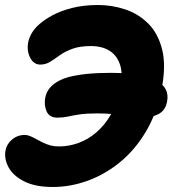

<svg xmlns="http://www.w3.org/2000/svg" viewBox="-26 -735 689 767"><path d="M185 12Q115 12 70.5 -10.5Q26 -33 8 -67Q-10 -101 -4 -134Q1 -160 22.5 -178Q44 -196 72 -196Q83 -196 94 -191.5Q105 -187 117.5 -180Q130 -173 144 -166Q158 -159 174.5 -154.5Q191 -150 210 -150Q250 -150 289 -164.5Q328 -179 361 -208Q394 -237 418.5 -280Q443 -323 454 -380Q466 -437 454 -475Q442 -513 412 -532Q382 -551 337 -551Q293 -551 263 -540Q233 -529 212.5 -514Q192 -499 174 -488Q156 -477 135 -477Q108 -477 94 -505.5Q80 -534 87 -568Q91 -586 102 -604.5Q113 -623 132 -639Q151 -656 183 -673.5Q215 -691 261 -703Q307 -715 366 -715Q421 -715 474 -697.5Q527 -680 566.5 -640.5Q606 -601 622 -536Q638 -471 619 -376Q600 -282 557 -209.5Q514 -137 454.5 -88Q395 -39 325.5 -13.5Q256 12 185 12ZM543 -264Q524 -264 505 -266.5Q486 -269 465.5 -273Q445 -277 420 -279.5Q395 -282 362 -282Q319 -282 292.5 -278Q266 -274 246 -269.5Q226 -265 204 -265Q171 -265 160 -290.5Q149 -316 155 -346Q162 -380 193 -402Q224 -424 269 -432Q294 -437 318.5 -439.5Q343 -442 368 -443Q393 -444 417 -444Q485 -444 539 -433Q593 -422 621.5 -396.5Q650 -371 641 -327Q634 -292 604.5 -278Q575 -264 543 -264Z"/></svg>

Font: Shantell Sans ExtraBold
Style: Italic
Weight: 800
Italic angle: -11°
Designer: Stephen Nixon, Anya Danilova, Shantell Martin
Foundry: Arrow Type
Version: Version 1.011;[c5ecc13dd]